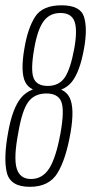

<svg xmlns="http://www.w3.org/2000/svg" viewBox="-25 -699 343 724"><path d="M87.5 5.5Q160.5 5.5 192.2 -47.2Q224 -100 241 -199Q257 -291.5 237.5 -331Q218 -370.5 153.5 -370.5Q89 -370.5 55.5 -331.5Q22 -292.5 5.5 -199Q-12.5 -100 1 -47.2Q14.5 5.5 87.5 5.5ZM92 -24Q50 -24 38 -63.8Q26 -103.5 43.5 -196Q58 -282.5 81.5 -314.5Q105 -346.5 150 -346.5Q194.5 -346.5 206.5 -314.5Q218.5 -282.5 203 -196Q186 -103.5 160.5 -63.8Q135 -24 92 -24ZM152 -352Q214.5 -352 245.2 -389.5Q276 -427 292 -516.5Q305.5 -592 291.8 -635.5Q278 -679 207 -679Q135 -679 107.2 -635.5Q79.5 -592 67 -516.5Q51.5 -427 70.2 -389.5Q89 -352 152 -352ZM155 -375Q112 -375 101 -406.5Q90 -438 104.5 -518.5Q116.5 -587 139.2 -618.5Q162 -650 203 -650Q244 -650 255.8 -618.5Q267.5 -587 255.5 -518.5Q241 -438.5 219.2 -406.8Q197.5 -375 155 -375Z"/></svg>

Font: Anybody Condensed ExtraLight
Style: Italic
Weight: 250
Width: 3
Italic angle: -10°
Version: Version 1.113;gftools[0.9.25]